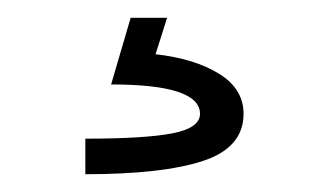

<svg xmlns="http://www.w3.org/2000/svg" viewBox="-20 -20 373 216"><path d="M76 176V136Q143 136 174 130Q205 124 205 108Q205 75 105 75L127 0H168L155 41Q199 46 226.5 63Q254 80 254 108Q254 146 208.5 161Q163 176 76 176Z"/></svg>

Font: Zen Kaku Gothic New
Style: Regular
Weight: 400
Designer: Yoshimichi Ohira
Foundry: Positype
Version: Version 1.001